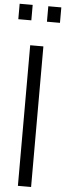

<svg xmlns="http://www.w3.org/2000/svg" viewBox="-75 -1072 373 1102"><g transform="rotate(5 112.0 -521.0)"><path d="M73 0V-810H149V0ZM157 -953V-1042H232V-953ZM-8 -953V-1042H67V-953Z"/></g></svg>

Font: Oswald Light
Style: Regular
Weight: 300
Designer: Vernon Adams
Foundry: Vernon Adams
Version: Version 4.103;gftools[0.9.33.dev8+g029e19f]